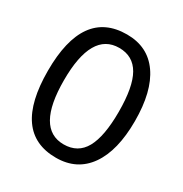

<svg xmlns="http://www.w3.org/2000/svg" viewBox="-171 -853 942 991"><g transform="rotate(30 300.0 -357.5)"><path d="M300.8 9.8Q41 9.8 41 -358.9Q41 -725.1 301.8 -725.1Q426.8 -725.1 493.4 -629.6Q560.1 -534.2 560.1 -357.9Q560.1 -181.6 492.7 -85.9Q425.3 9.8 300.8 9.8ZM300.8 -69.8Q385.3 -69.8 424.6 -140.6Q463.9 -211.4 463.9 -357.9Q463.9 -505.9 424.1 -575.4Q384.3 -645 301.8 -645Q137.2 -645 137.2 -357.9Q137.2 -69.8 300.8 -69.8Z"/></g></svg>

Font: Droid Sans Mono
Style: Regular
Weight: 400
Monospace: yes
Foundry: Ascender Corporation
Version: Version 1.00 build 112